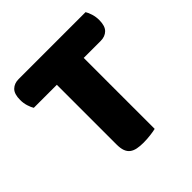

<svg xmlns="http://www.w3.org/2000/svg" viewBox="-164 -744 884 884"><g transform="rotate(-45 278.0 -302.0)"><path d="M37 -466Q30 -477 24 -496Q18 -515 18 -536Q18 -575 35.5 -592Q53 -609 81 -609H517Q524 -598 530 -579Q536 -560 536 -539Q536 -500 518.5 -483Q501 -466 473 -466H362V-4Q351 -1 327.5 2Q304 5 281 5Q258 5 240.5 1.5Q223 -2 211 -11Q199 -20 193 -36Q187 -52 187 -78V-466Z"/></g></svg>

Font: Baloo
Style: Regular
Weight: 400
Designer: Sarang Kulkarni and Ek Type
Foundry: Ek Type
Version: Version 1.100;PS 1.000;hotconv 1.0.88;makeotf.lib2.5.647800;